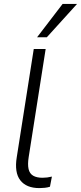

<svg xmlns="http://www.w3.org/2000/svg" viewBox="-20 -956 415 984"><path d="M182 8Q115 8 84 -32Q53 -72 66 -151L153 -705H214L127 -151Q121 -113 126.5 -89.5Q132 -66 150 -55.5Q168 -45 198 -45Q210 -45 222 -46.5Q234 -48 246 -51L236 1Q224 5 209.5 6.5Q195 8 182 8ZM170 -765 301 -936H375L220 -765Z"/></svg>

Font: Nunito Sans 12pt ExtraLight 12pt Light
Style: Italic
Weight: 300
Italic angle: -9°
Version: Version 3.101;gftools[0.9.27]